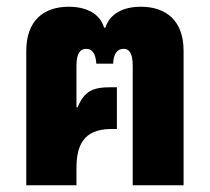

<svg xmlns="http://www.w3.org/2000/svg" viewBox="-20 -550 623 570"><path d="M58 0H207V-51C207 -114 225 -167 310 -167H327V-291H310C255 -291 231 -280 210 -231L207 -232V-355C207 -393 219 -405 236 -405C253 -405 264 -392 266 -361H316C317 -392 329 -405 347 -405C363 -405 374 -393 374 -355V0H525V-399C525 -488 474 -530 398 -530C345 -530 306 -509 293 -468H289C277 -509 237 -530 184 -530C109 -530 58 -488 58 -399Z"/></svg>

Font: Noto Sans Thai UI Condensed Extra
Style: Regular
Weight: 800
Width: 3
Designer: Monotype Design Team
Foundry: Monotype Imaging Inc.
Version: Version 1.901